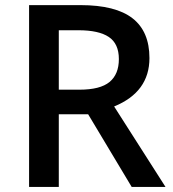

<svg xmlns="http://www.w3.org/2000/svg" viewBox="-20 -734 679 754"><path d="M210.9 -381.8H292Q373.5 -381.8 410.2 -412.1Q446.8 -442.4 446.8 -502Q446.8 -562.5 407.2 -588.9Q367.7 -615.2 288.1 -615.2H210.9ZM210.9 -285.2V0H94.2V-713.9H295.9Q434.1 -713.9 500.5 -662.1Q566.9 -610.4 566.9 -505.9Q566.9 -372.6 428.2 -315.9L629.9 0H497.1L326.2 -285.2Z"/></svg>

Font: f3_56222          
Style: Regular
Weight: 600
Foundry: Ascender Corporation
Version: Version 1.10